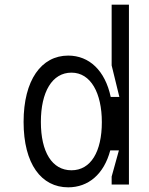

<svg xmlns="http://www.w3.org/2000/svg" viewBox="-20 -790 640 822"><path d="M532 -770H458V-510L491 -375H454C430 -488 362 -552 272 -552C157 -552 81 -447 81 -268C81 -88 157 12 272 12C358 12 425 -44 452 -146H489L458 -34V0H532ZM286 -61C203 -61 155 -139 155 -268C155 -396 203 -479 286 -479C369 -479 416 -391 416 -267C416 -141 369 -61 286 -61Z"/></svg>

Font: Fliege Mono Light
Style: Regular
Weight: 300
Version: Version 0.020;Glyphs 3.3 (3306)